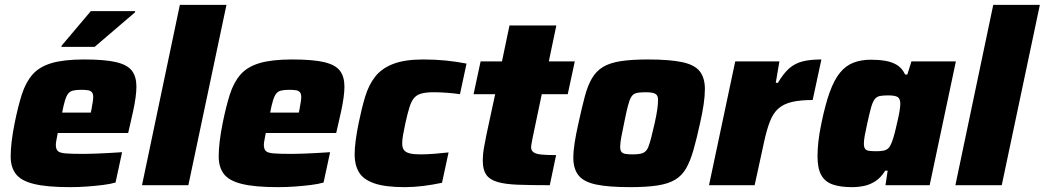

<svg xmlns="http://www.w3.org/2000/svg" viewBox="-20 -763 4304 791"><path d="M268 8Q174 8 120.5 -5Q67 -18 45.5 -46Q24 -74 24 -118Q24 -146 28 -180Q32 -214 40 -254Q54 -324 70 -374Q86 -424 114 -456Q142 -488 192.5 -503Q243 -518 327 -518Q412 -518 458.5 -507Q505 -496 523.5 -471.5Q542 -447 542 -406Q542 -387 538.5 -361Q535 -335 529 -307.5Q523 -280 517 -254L508 -215H218Q216 -204 213 -189Q210 -174 210 -167Q210 -149 218 -141Q226 -133 250.5 -131Q275 -129 326 -129Q345 -129 371 -130Q397 -131 426 -132.5Q455 -134 483 -136L456 -11Q436 -5 404.5 -1Q373 3 337.5 5.5Q302 8 268 8ZM236 -299H354L357 -313Q360 -331 362 -342.5Q364 -354 364 -363Q364 -376 359 -382.5Q354 -389 343.5 -391Q333 -393 315 -393Q294 -393 281.5 -390Q269 -387 261.5 -378Q254 -369 248 -350Q242 -331 236 -299ZM233 -570 234 -575 354 -717H537L536 -712L370 -570Z M565 0 721 -743H913L756 0Z M1125 8Q1031 8 977.5 -5Q924 -18 902.5 -46Q881 -74 881 -118Q881 -146 885 -180Q889 -214 897 -254Q911 -324 927 -374Q943 -424 971 -456Q999 -488 1049.5 -503Q1100 -518 1184 -518Q1269 -518 1315.5 -507Q1362 -496 1380.5 -471.5Q1399 -447 1399 -406Q1399 -387 1395.5 -361Q1392 -335 1386 -307.5Q1380 -280 1374 -254L1365 -215H1075Q1073 -204 1070 -189Q1067 -174 1067 -167Q1067 -149 1075 -141Q1083 -133 1107.5 -131Q1132 -129 1183 -129Q1202 -129 1228 -130Q1254 -131 1283 -132.5Q1312 -134 1340 -136L1313 -11Q1293 -5 1261.5 -1Q1230 3 1194.5 5.5Q1159 8 1125 8ZM1093 -299H1211L1214 -313Q1217 -331 1219 -342.5Q1221 -354 1221 -363Q1221 -376 1216 -382.5Q1211 -389 1200.5 -391Q1190 -393 1172 -393Q1151 -393 1138.5 -390Q1126 -387 1118.5 -378Q1111 -369 1105 -350Q1099 -331 1093 -299Z M1648 8Q1566 8 1521 -8Q1476 -24 1458.5 -54Q1441 -84 1441 -126Q1441 -151 1445.5 -185.5Q1450 -220 1458 -258Q1470 -317 1484.5 -365Q1499 -413 1525.5 -447Q1552 -481 1599.5 -499.5Q1647 -518 1724 -518Q1773 -518 1817.5 -513.5Q1862 -509 1902 -501L1875 -375Q1856 -378 1825.5 -380.5Q1795 -383 1768 -383Q1737 -383 1717.5 -378Q1698 -373 1686.5 -360Q1675 -347 1667 -321.5Q1659 -296 1650 -255Q1644 -227 1640.5 -207Q1637 -187 1637 -173Q1637 -154 1644.5 -144.5Q1652 -135 1668.5 -131Q1685 -127 1713 -127Q1737 -127 1769.5 -129.5Q1802 -132 1828 -135L1801 -10Q1764 -2 1724.5 3Q1685 8 1648 8Z M2245 0Q2167 0 2114 -2Q2061 -4 2029 -13.5Q1997 -23 1983 -43.5Q1969 -64 1969 -100Q1969 -114 1970.5 -130.5Q1972 -147 1976 -166Q1980 -185 1984 -208L2020 -375H1931L1960 -510H2048L2079 -658H2272L2241 -510H2348L2319 -375H2212L2174 -194Q2173 -188 2171.5 -180.5Q2170 -173 2169 -166.5Q2168 -160 2168 -156Q2168 -144 2177 -136.5Q2186 -129 2208.5 -126.5Q2231 -124 2271 -124Z M2576 8Q2486 8 2435 -3Q2384 -14 2363 -41Q2342 -68 2342 -113Q2342 -140 2347.5 -175.5Q2353 -211 2363 -255Q2377 -319 2389 -364.5Q2401 -410 2418.5 -440Q2436 -470 2464 -487Q2492 -504 2537 -511Q2582 -518 2649 -518Q2739 -518 2790.5 -507Q2842 -496 2863 -469Q2884 -442 2884 -396Q2884 -369 2879 -334Q2874 -299 2864 -255Q2850 -191 2837 -145.5Q2824 -100 2807 -70Q2790 -40 2762 -23Q2734 -6 2689 1Q2644 8 2576 8ZM2587 -127Q2606 -127 2618 -129.5Q2630 -132 2638 -138.5Q2646 -145 2651.5 -159Q2657 -173 2663 -196.5Q2669 -220 2677 -255Q2685 -291 2688 -313.5Q2691 -336 2691 -351Q2691 -365 2685.5 -371.5Q2680 -378 2669 -380.5Q2658 -383 2639 -383Q2615 -383 2601.5 -379.5Q2588 -376 2580.5 -363.5Q2573 -351 2566.5 -325.5Q2560 -300 2551 -255Q2543 -218 2539 -195Q2535 -172 2535 -158Q2535 -144 2540 -137.5Q2545 -131 2556.5 -129Q2568 -127 2587 -127Z M2901 0 3009 -510H3191L3176 -422H3185Q3208 -461 3231.5 -481.5Q3255 -502 3286.5 -510Q3318 -518 3364 -518L3328 -351Q3277 -351 3243 -343Q3209 -335 3187.5 -316.5Q3166 -298 3152.5 -264Q3139 -230 3128 -179L3089 0Z M3490 8Q3442 8 3410.5 -3Q3379 -14 3363.5 -41.5Q3348 -69 3348 -119Q3348 -145 3351.5 -179Q3355 -213 3364 -255Q3380 -333 3398.5 -384Q3417 -435 3441 -464Q3465 -493 3496.5 -505Q3528 -517 3568 -517Q3600 -517 3627 -512.5Q3654 -508 3675 -495.5Q3696 -483 3709 -456H3718L3735 -510H3918L3810 0H3628L3637 -60H3627Q3609 -31 3586.5 -16.5Q3564 -2 3539.5 3Q3515 8 3490 8ZM3591 -140Q3609 -140 3620.5 -142.5Q3632 -145 3639.5 -152Q3647 -159 3652 -172Q3656 -181 3661 -197.5Q3666 -214 3670.5 -233.5Q3675 -253 3679.5 -272.5Q3684 -292 3686.5 -308.5Q3689 -325 3689 -335Q3689 -356 3678.5 -363Q3668 -370 3639 -370Q3618 -370 3605 -367.5Q3592 -365 3583.5 -354Q3575 -343 3568.5 -319.5Q3562 -296 3553 -255Q3546 -224 3542.5 -204Q3539 -184 3539 -171Q3539 -157 3544 -150Q3549 -143 3561 -141.5Q3573 -140 3591 -140Z M3916 0 4072 -743H4264L4107 0Z"/></svg>

Font: Saira Thin ExtraBold
Style: Italic
Weight: 800
Italic angle: -12°
Version: Version 1.101